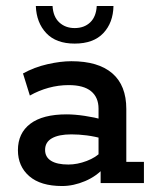

<svg xmlns="http://www.w3.org/2000/svg" viewBox="-20 -613 518 643"><path d="M188 10Q116 10 78 -23Q40 -56 40 -110Q40 -167 81.5 -198.5Q123 -230 203 -230Q230 -230 263.5 -225Q297 -220 326 -212L310 -201V-249Q310 -287 285 -307.5Q260 -328 210 -328Q176 -328 143 -319Q110 -310 80 -293L57 -367Q95 -388 139 -398Q183 -408 219 -408Q309 -408 356 -367.5Q403 -327 403 -248V-71H462V0H317V-64L330 -53Q304 -23 265 -6.5Q226 10 188 10ZM209 -62Q239 -62 270.5 -74Q302 -86 319 -105L310 -77V-174L326 -148Q298 -156 271 -159.5Q244 -163 219 -163Q177 -163 154 -150Q131 -137 131 -111Q131 -87 151 -74.5Q171 -62 209 -62ZM230 -467Q168 -467 135 -502Q102 -537 100 -593H156Q158 -557 178.5 -538Q199 -519 230 -519Q262 -519 282 -538Q302 -557 304 -593H360Q359 -537 326 -502Q293 -467 230 -467Z"/></svg>

Font: Rokkitt SemiBold Medium
Style: Regular
Weight: 500
Version: Version 3.103